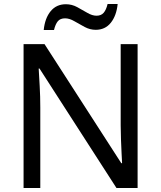

<svg xmlns="http://www.w3.org/2000/svg" viewBox="-20 -933 800 953"><path d="M663 0H558L176 -593H172Q174 -558 177 -506Q180 -454 180 -399V0H97V-714H201L582 -123H586Q585 -139 583.5 -171Q582 -203 580.5 -241Q579 -279 579 -311V-714H663ZM197 -784Q203 -843 231.5 -877.5Q260 -912 307 -912Q337 -912 363.5 -897.5Q390 -883 414 -869Q438 -855 459 -855Q482 -855 494.5 -869.5Q507 -884 514 -913H564Q558 -855 530 -820Q502 -785 455 -785Q427 -785 400.5 -799Q374 -813 349.5 -827.5Q325 -842 303 -842Q279 -842 267 -827.5Q255 -813 248 -784Z"/></svg>

Font: Noto Sans Wancho
Style: Regular
Weight: 400
Designer: Monotype Design Team
Foundry: Monotype Imaging Inc.
Version: Version 2.001; ttfautohint (v1.8.4.7-5d5b)